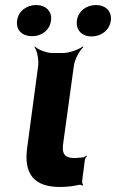

<svg xmlns="http://www.w3.org/2000/svg" viewBox="-20 -739 462 764"><path d="M218 5C247 5 270 2 292 -3C297 -5 306 -3 309 0L311 -3C308 -6 306 -15 307 -20L318 -105C319 -110 324 -115 326 -118L323 -120C321 -118 315 -113 310 -113L302 -112L278 -110C239 -110 226 -125 231 -165L274 -478C277 -502 297 -539 312 -552L309 -554C294 -542 255 -528 231 -528H189C165 -528 130 -542 119 -554L117 -552C127 -539 135 -502 132 -478L88 -150C74 -47 116 5 218 5ZM108 -595C146 -595 178 -619 183 -657C188 -694 162 -719 124 -719C86 -719 53 -695 48 -657C43 -618 69 -595 108 -595ZM345 -594C383 -594 416 -619 421 -657C426 -694 400 -719 362 -719C324 -719 291 -695 286 -657C281 -619 306 -594 345 -594Z"/></svg>

Font: Asimov
Style: EdgeIt
Weight: 500
Designer: Google
Version: Version 2.000980: 2014